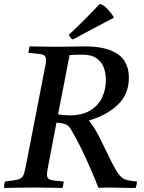

<svg xmlns="http://www.w3.org/2000/svg" viewBox="-31 -931 716 952"><path d="M328 -277Q319 -294 311 -303Q303 -312 289.5 -316.5Q276 -321 249 -323L210 -119Q207 -102 204.5 -89Q202 -76 202 -65Q202 -45 217.5 -40Q233 -35 285 -31Q284 -24 282.5 -15Q281 -6 279 1Q248 0 209.5 -0.5Q171 -1 137 -1Q103 -1 66.5 -0.5Q30 0 -11 1Q-11 -6 -10 -15Q-9 -24 -6 -31Q37 -36 56.5 -40.5Q76 -45 83.5 -59.5Q91 -74 97 -107L189 -581Q193 -599 195 -611.5Q197 -624 197 -633Q197 -656 179.5 -660.5Q162 -665 110 -669Q111 -684 116 -701Q145 -701 182 -700Q219 -699 242 -699Q258 -699 288 -699.5Q318 -700 347 -700.5Q376 -701 390 -701Q497 -701 552.5 -663Q608 -625 608 -545Q608 -464 553 -411.5Q498 -359 411 -334V-331Q419 -322 426.5 -311.5Q434 -301 442 -287Q451 -272 464.5 -245Q478 -218 493 -187.5Q508 -157 521 -130Q543 -86 559 -65.5Q575 -45 595 -39.5Q615 -34 648 -31Q648 -15 641 1Q625 1 599 0.5Q573 0 548 -0.5Q523 -1 508 -1Q492 -1 482.5 -0.5Q473 0 457 0Q441 -41 420.5 -88.5Q400 -136 376.5 -185Q353 -234 328 -277ZM257 -364Q270 -362 284.5 -360.5Q299 -359 313 -359Q376 -359 416 -383Q456 -407 475 -447Q494 -487 494 -535Q494 -565 484.5 -593.5Q475 -622 449.5 -641Q424 -660 376 -660Q367 -660 348.5 -659.5Q330 -659 314 -658ZM533 -846V-843Q488 -820 435.5 -791.5Q383 -763 330 -735Q323 -739 319 -744.5Q315 -750 310 -758Q390 -833 463 -911Q479 -910 498.5 -890Q518 -870 533 -846Z"/></svg>

Font: Tiro Kannada
Style: Italic
Weight: 400
Italic angle: -11°
Designer: Kannada: John Hudson & Fiona Ross, assisted by Kaja Sojewska. Latin: John Hudson with Paul Hanslow, assisted by Kaja Soj
Foundry: Tiro Typeworks Ltd.
Version: Version 1.52